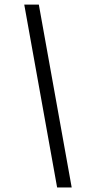

<svg xmlns="http://www.w3.org/2000/svg" viewBox="-20 -830 384 850"><path d="M232.9 0 87.4 -809.6H151.9L297.4 0Z"/></svg>

Font: Oswald
Style: Light
Weight: 300
Designer: Vernon Adams
Foundry: Vernon Adams
Version: 3.0; ttfautohint (v0.95.6-bc232) -l 8 -r 50 -G 200 -x 0 -w "